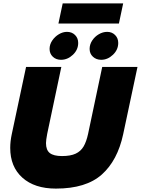

<svg xmlns="http://www.w3.org/2000/svg" viewBox="-20 -1092 827 1127"><path d="M348 -1072H703L678 -954H323ZM271 -805Q271 -831 286.5 -854Q302 -877 325.5 -891Q349 -905 373 -905Q402 -905 420.5 -886.5Q439 -868 439 -840Q439 -800 408 -770.5Q377 -741 338 -741Q309 -741 290 -759Q271 -777 271 -805ZM506 -805Q506 -831 521 -854Q536 -877 560 -891Q584 -905 609 -905Q637 -905 655.5 -886.5Q674 -868 674 -840Q674 -800 643 -770.5Q612 -741 574 -741Q545 -741 525.5 -759Q506 -777 506 -805ZM40 -224Q40 -262 49 -304L133 -699H340L257 -306Q250 -269 250 -252Q250 -211 272.5 -193.5Q295 -176 344 -176Q394 -176 424 -190Q454 -204 470.5 -232Q487 -260 497 -306L580 -699H787L703 -304Q670 -150 577.5 -67.5Q485 15 308 15Q183 15 111.5 -49Q40 -113 40 -224Z"/></svg>

Font: Prompt ExtraBold
Style: Italic
Weight: 800
Italic angle: -12°
Designer: Katatrad Team
Foundry: CadsonDemak
Version: Version 1.001